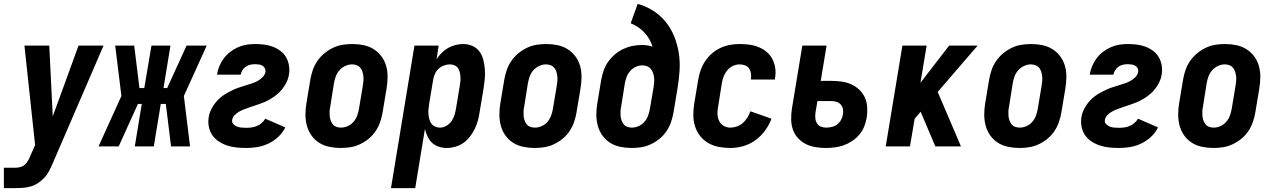

<svg xmlns="http://www.w3.org/2000/svg" viewBox="-50 -755 6570 990"><path d="M-30 215V110H28Q41 110 54.5 106.5Q68 103 78.5 93.5Q89 84 95.5 72Q102 60 107 47L131 -7L76 -520H204L222 -155L355 -520H484L221 89Q213 108 203 127Q193 146 178.5 161.5Q164 177 146 189Q128 201 108 206.5Q88 212 68 213.5Q48 215 28 215Z M458 0 576 -260 544 -520H642L669 -301H694L731 -520H829L793 -301H812L912 -520H1016L898 -260L930 0H832L805 -219H779L743 0H645L681 -219H661L562 0Z M1221 8Q1195 8 1170 5.5Q1145 3 1122 -4.5Q1099 -12 1079 -25Q1059 -38 1045.5 -57Q1032 -76 1027 -100.5Q1022 -125 1026 -150Q1028 -166 1034.5 -181Q1041 -196 1050 -210Q1059 -224 1070.5 -236.5Q1082 -249 1095.5 -259Q1109 -269 1123.5 -277Q1138 -285 1153 -292Q1168 -299 1183.5 -304Q1199 -309 1214.5 -314Q1230 -319 1246 -324Q1262 -329 1276.5 -336.5Q1291 -344 1303.5 -356.5Q1316 -369 1319 -385Q1320 -395 1315.5 -403.5Q1311 -412 1303 -416.5Q1295 -421 1285 -422.5Q1275 -424 1265 -424Q1253 -424 1241 -421.5Q1229 -419 1218 -411.5Q1207 -404 1200 -393Q1193 -382 1191 -370H1069Q1072 -392 1081 -413.5Q1090 -435 1104 -454Q1118 -473 1137 -487.5Q1156 -502 1177.5 -511.5Q1199 -521 1221 -524.5Q1243 -528 1265 -528Q1289 -528 1312.5 -525Q1336 -522 1357 -514Q1378 -506 1396 -492.5Q1414 -479 1425 -460Q1436 -441 1440 -417.5Q1444 -394 1440 -371Q1438 -357 1433 -344Q1428 -331 1421 -319Q1414 -307 1405 -295.5Q1396 -284 1385.5 -274.5Q1375 -265 1363 -256.5Q1351 -248 1338.5 -241Q1326 -234 1313 -228.5Q1300 -223 1287 -218.5Q1274 -214 1260.5 -209.5Q1247 -205 1234 -200.5Q1221 -196 1208 -191Q1195 -186 1182.5 -179Q1170 -172 1159.5 -161Q1149 -150 1147 -136Q1145 -124 1153.5 -115Q1162 -106 1173 -102Q1184 -98 1196 -97Q1208 -96 1221 -96Q1234 -96 1248 -98Q1262 -100 1275 -105.5Q1288 -111 1299.5 -121Q1311 -131 1318 -143L1421 -98Q1408 -71 1385 -49.5Q1362 -28 1334.5 -15Q1307 -2 1278 3Q1249 8 1221 8Z M1707 8Q1677 8 1648 2Q1619 -4 1595.5 -19Q1572 -34 1556 -56.5Q1540 -79 1532.5 -106.5Q1525 -134 1525 -164Q1525 -194 1530 -223L1550 -343Q1554 -368 1562.5 -393Q1571 -418 1586 -440Q1601 -462 1622 -479.5Q1643 -497 1667 -508.5Q1691 -520 1716.5 -524Q1742 -528 1767 -528Q1797 -528 1825.5 -522Q1854 -516 1877.5 -501Q1901 -486 1917.5 -463.5Q1934 -441 1941.5 -413.5Q1949 -386 1948.5 -356Q1948 -326 1943 -297L1923 -177Q1919 -152 1910.5 -127Q1902 -102 1887.5 -80Q1873 -58 1852 -40.5Q1831 -23 1806.5 -11.5Q1782 0 1757 4Q1732 8 1707 8ZM1708 -97Q1726 -97 1743.5 -105Q1761 -113 1773 -127Q1785 -141 1791.5 -158.5Q1798 -176 1801 -194L1821 -314Q1823 -326 1824 -338.5Q1825 -351 1823.5 -363Q1822 -375 1818.5 -386Q1815 -397 1807.5 -406Q1800 -415 1789 -419Q1778 -423 1765 -423Q1748 -423 1730.5 -415Q1713 -407 1700.5 -393Q1688 -379 1681.5 -361.5Q1675 -344 1672 -326L1653 -206Q1650 -194 1649.5 -181.5Q1649 -169 1650 -157Q1651 -145 1655 -134Q1659 -123 1666 -114Q1673 -105 1684.5 -101Q1696 -97 1708 -97Z M1966 215 2087 -520H2212L2201 -450Q2212 -467 2227.5 -482.5Q2243 -498 2261 -508Q2279 -518 2299 -523Q2319 -528 2338 -528Q2364 -528 2386.5 -518Q2409 -508 2422.5 -489Q2436 -470 2442 -446.5Q2448 -423 2450 -398Q2452 -373 2449.5 -347.5Q2447 -322 2443 -297L2423 -177Q2420 -155 2414 -133Q2408 -111 2398 -90.5Q2388 -70 2373.5 -51Q2359 -32 2340 -18.5Q2321 -5 2298.5 1.5Q2276 8 2254 8Q2233 8 2212.5 1.5Q2192 -5 2177.5 -19Q2163 -33 2154.5 -51.5Q2146 -70 2141 -90L2091 215ZM2219 -97Q2235 -97 2251 -106Q2267 -115 2277.5 -129.5Q2288 -144 2293 -160.5Q2298 -177 2301 -194L2321 -314Q2323 -326 2324 -338Q2325 -350 2324 -362Q2323 -374 2320 -385Q2317 -396 2310.5 -405Q2304 -414 2293 -418.5Q2282 -423 2270 -423Q2254 -423 2238 -417Q2222 -411 2210 -399Q2198 -387 2191.5 -371.5Q2185 -356 2183 -341L2163 -221Q2161 -207 2159.5 -193.5Q2158 -180 2159 -167Q2160 -154 2163.5 -141Q2167 -128 2174 -118Q2181 -108 2193 -102.5Q2205 -97 2219 -97Z M2707 8Q2677 8 2648 2Q2619 -4 2595.5 -19Q2572 -34 2556 -56.5Q2540 -79 2532.5 -106.5Q2525 -134 2525 -164Q2525 -194 2530 -223L2550 -343Q2554 -368 2562.5 -393Q2571 -418 2586 -440Q2601 -462 2622 -479.5Q2643 -497 2667 -508.5Q2691 -520 2716.5 -524Q2742 -528 2767 -528Q2797 -528 2825.5 -522Q2854 -516 2877.5 -501Q2901 -486 2917.5 -463.5Q2934 -441 2941.5 -413.5Q2949 -386 2948.5 -356Q2948 -326 2943 -297L2923 -177Q2919 -152 2910.5 -127Q2902 -102 2887.5 -80Q2873 -58 2852 -40.5Q2831 -23 2806.5 -11.5Q2782 0 2757 4Q2732 8 2707 8ZM2708 -97Q2726 -97 2743.5 -105Q2761 -113 2773 -127Q2785 -141 2791.5 -158.5Q2798 -176 2801 -194L2821 -314Q2823 -326 2824 -338.5Q2825 -351 2823.5 -363Q2822 -375 2818.5 -386Q2815 -397 2807.5 -406Q2800 -415 2789 -419Q2778 -423 2765 -423Q2748 -423 2730.5 -415Q2713 -407 2700.5 -393Q2688 -379 2681.5 -361.5Q2675 -344 2672 -326L2653 -206Q2650 -194 2649.5 -181.5Q2649 -169 2650 -157Q2651 -145 2655 -134Q2659 -123 2666 -114Q2673 -105 2684.5 -101Q2696 -97 2708 -97Z M3207 8Q3177 8 3148 2Q3119 -4 3095.5 -19Q3072 -34 3056 -56.5Q3040 -79 3032.5 -106.5Q3025 -134 3025 -164Q3025 -194 3030 -223L3050 -343Q3054 -367 3062.5 -391Q3071 -415 3085.5 -436Q3100 -457 3120 -474Q3140 -491 3163 -502Q3186 -513 3210.5 -518Q3235 -523 3259 -523Q3274 -523 3288 -521Q3302 -519 3315 -514Q3308 -535 3297.5 -553.5Q3287 -572 3272.5 -587.5Q3258 -603 3240 -615Q3222 -627 3202 -635L3238 -735Q3282 -723 3319 -699Q3356 -675 3383 -641.5Q3410 -608 3426.5 -567Q3443 -526 3450 -481.5Q3457 -437 3454 -390Q3451 -343 3443 -297L3423 -177Q3419 -152 3410.5 -127Q3402 -102 3387.5 -80Q3373 -58 3352 -40.5Q3331 -23 3306.5 -11.5Q3282 0 3257 4Q3232 8 3207 8ZM3208 -97Q3226 -97 3243.5 -105Q3261 -113 3273 -127Q3285 -141 3291.5 -158.5Q3298 -176 3301 -194L3320 -305Q3322 -318 3323 -330.5Q3324 -343 3322.5 -355.5Q3321 -368 3317 -379.5Q3313 -391 3305.5 -400Q3298 -409 3286.5 -413.5Q3275 -418 3262 -418Q3245 -418 3228.5 -410.5Q3212 -403 3200 -389.5Q3188 -376 3181.5 -359.5Q3175 -343 3172 -326L3153 -206Q3150 -194 3149.5 -181.5Q3149 -169 3150 -157Q3151 -145 3155 -134Q3159 -123 3166 -114Q3173 -105 3184.5 -101Q3196 -97 3208 -97Z M3716 8Q3686 8 3656.5 2.5Q3627 -3 3602 -17.5Q3577 -32 3559.5 -54.5Q3542 -77 3533.5 -104.5Q3525 -132 3525 -162.5Q3525 -193 3530 -223L3550 -343Q3554 -368 3562.5 -392.5Q3571 -417 3585.5 -439Q3600 -461 3620.5 -479Q3641 -497 3665 -508Q3689 -519 3714 -523.5Q3739 -528 3764 -528Q3790 -528 3815 -524.5Q3840 -521 3863 -511.5Q3886 -502 3904 -486.5Q3922 -471 3933 -449.5Q3944 -428 3947.5 -402.5Q3951 -377 3946 -351Q3946 -350 3946 -348Q3946 -346 3945 -345H3821Q3821 -345 3821.5 -346Q3822 -347 3822 -348Q3824 -362 3822 -376.5Q3820 -391 3812.5 -402Q3805 -413 3791.5 -418Q3778 -423 3764 -423Q3746 -423 3729 -415Q3712 -407 3700 -392.5Q3688 -378 3681.5 -361Q3675 -344 3672 -326L3653 -206Q3649 -187 3649.5 -168Q3650 -149 3657.5 -132.5Q3665 -116 3681 -106.5Q3697 -97 3716 -97Q3733 -97 3750 -103Q3767 -109 3780.5 -121Q3794 -133 3803.5 -148.5Q3813 -164 3819 -181L3834 -176L3928 -143Q3916 -111 3895 -82Q3874 -53 3845 -32Q3816 -11 3782.5 -1.5Q3749 8 3716 8Z M4208 8Q4181 8 4154 3.5Q4127 -1 4104.5 -12.5Q4082 -24 4064.5 -43Q4047 -62 4038.5 -86.5Q4030 -111 4029.5 -138Q4029 -165 4033 -193L4087 -520H4212L4182 -338H4235Q4263 -338 4289 -334.5Q4315 -331 4338.5 -320.5Q4362 -310 4380.5 -292.5Q4399 -275 4409.5 -252Q4420 -229 4421.5 -202Q4423 -175 4419 -148Q4415 -125 4406 -102.5Q4397 -80 4381 -61Q4365 -42 4344 -28Q4323 -14 4300.5 -6Q4278 2 4254.5 5Q4231 8 4208 8ZM4210 -97Q4224 -97 4239 -100.5Q4254 -104 4266.5 -113.5Q4279 -123 4286.5 -136.5Q4294 -150 4296 -164Q4299 -179 4296.5 -192.5Q4294 -206 4285 -216Q4276 -226 4263 -230Q4250 -234 4235 -234H4165L4155 -176Q4153 -161 4154 -146.5Q4155 -132 4162 -120Q4169 -108 4182 -102.5Q4195 -97 4210 -97Z M4517 0 4603 -520H4728L4696 -328L4844 -520H4991L4785 -281L4905 0H4773L4697 -179L4666 -142L4642 0Z M5207 8Q5177 8 5148 2Q5119 -4 5095.5 -19Q5072 -34 5056 -56.5Q5040 -79 5032.5 -106.5Q5025 -134 5025 -164Q5025 -194 5030 -223L5050 -343Q5054 -368 5062.5 -393Q5071 -418 5086 -440Q5101 -462 5122 -479.5Q5143 -497 5167 -508.5Q5191 -520 5216.5 -524Q5242 -528 5267 -528Q5297 -528 5325.5 -522Q5354 -516 5377.5 -501Q5401 -486 5417.5 -463.5Q5434 -441 5441.5 -413.5Q5449 -386 5448.5 -356Q5448 -326 5443 -297L5423 -177Q5419 -152 5410.5 -127Q5402 -102 5387.5 -80Q5373 -58 5352 -40.5Q5331 -23 5306.5 -11.5Q5282 0 5257 4Q5232 8 5207 8ZM5208 -97Q5226 -97 5243.5 -105Q5261 -113 5273 -127Q5285 -141 5291.5 -158.5Q5298 -176 5301 -194L5321 -314Q5323 -326 5324 -338.5Q5325 -351 5323.5 -363Q5322 -375 5318.5 -386Q5315 -397 5307.5 -406Q5300 -415 5289 -419Q5278 -423 5265 -423Q5248 -423 5230.5 -415Q5213 -407 5200.5 -393Q5188 -379 5181.5 -361.5Q5175 -344 5172 -326L5153 -206Q5150 -194 5149.5 -181.5Q5149 -169 5150 -157Q5151 -145 5155 -134Q5159 -123 5166 -114Q5173 -105 5184.5 -101Q5196 -97 5208 -97Z M5721 8Q5695 8 5670 5.5Q5645 3 5622 -4.5Q5599 -12 5579 -25Q5559 -38 5545.5 -57Q5532 -76 5527 -100.5Q5522 -125 5526 -150Q5528 -166 5534.5 -181Q5541 -196 5550 -210Q5559 -224 5570.5 -236.5Q5582 -249 5595.5 -259Q5609 -269 5623.5 -277Q5638 -285 5653 -292Q5668 -299 5683.5 -304Q5699 -309 5714.5 -314Q5730 -319 5746 -324Q5762 -329 5776.5 -336.5Q5791 -344 5803.5 -356.5Q5816 -369 5819 -385Q5820 -395 5815.5 -403.5Q5811 -412 5803 -416.5Q5795 -421 5785 -422.5Q5775 -424 5765 -424Q5753 -424 5741 -421.5Q5729 -419 5718 -411.5Q5707 -404 5700 -393Q5693 -382 5691 -370H5569Q5572 -392 5581 -413.5Q5590 -435 5604 -454Q5618 -473 5637 -487.5Q5656 -502 5677.5 -511.5Q5699 -521 5721 -524.5Q5743 -528 5765 -528Q5789 -528 5812.5 -525Q5836 -522 5857 -514Q5878 -506 5896 -492.5Q5914 -479 5925 -460Q5936 -441 5940 -417.5Q5944 -394 5940 -371Q5938 -357 5933 -344Q5928 -331 5921 -319Q5914 -307 5905 -295.5Q5896 -284 5885.5 -274.5Q5875 -265 5863 -256.5Q5851 -248 5838.5 -241Q5826 -234 5813 -228.5Q5800 -223 5787 -218.5Q5774 -214 5760.5 -209.5Q5747 -205 5734 -200.5Q5721 -196 5708 -191Q5695 -186 5682.5 -179Q5670 -172 5659.5 -161Q5649 -150 5647 -136Q5645 -124 5653.5 -115Q5662 -106 5673 -102Q5684 -98 5696 -97Q5708 -96 5721 -96Q5734 -96 5748 -98Q5762 -100 5775 -105.5Q5788 -111 5799.5 -121Q5811 -131 5818 -143L5921 -98Q5908 -71 5885 -49.5Q5862 -28 5834.5 -15Q5807 -2 5778 3Q5749 8 5721 8Z M6207 8Q6177 8 6148 2Q6119 -4 6095.5 -19Q6072 -34 6056 -56.5Q6040 -79 6032.5 -106.5Q6025 -134 6025 -164Q6025 -194 6030 -223L6050 -343Q6054 -368 6062.5 -393Q6071 -418 6086 -440Q6101 -462 6122 -479.5Q6143 -497 6167 -508.5Q6191 -520 6216.5 -524Q6242 -528 6267 -528Q6297 -528 6325.5 -522Q6354 -516 6377.5 -501Q6401 -486 6417.5 -463.5Q6434 -441 6441.5 -413.5Q6449 -386 6448.5 -356Q6448 -326 6443 -297L6423 -177Q6419 -152 6410.5 -127Q6402 -102 6387.5 -80Q6373 -58 6352 -40.5Q6331 -23 6306.5 -11.5Q6282 0 6257 4Q6232 8 6207 8ZM6208 -97Q6226 -97 6243.5 -105Q6261 -113 6273 -127Q6285 -141 6291.5 -158.5Q6298 -176 6301 -194L6321 -314Q6323 -326 6324 -338.5Q6325 -351 6323.5 -363Q6322 -375 6318.5 -386Q6315 -397 6307.5 -406Q6300 -415 6289 -419Q6278 -423 6265 -423Q6248 -423 6230.5 -415Q6213 -407 6200.5 -393Q6188 -379 6181.5 -361.5Q6175 -344 6172 -326L6153 -206Q6150 -194 6149.5 -181.5Q6149 -169 6150 -157Q6151 -145 6155 -134Q6159 -123 6166 -114Q6173 -105 6184.5 -101Q6196 -97 6208 -97Z"/></svg>

Font: Iosevka SS04 Extrabold
Style: Italic
Weight: 800
Italic angle: -9°
Monospace: yes
Designer: Belleve Invis
Foundry: Belleve Invis
Version: Version 19.0.0; ttfautohint (v1.8.4)